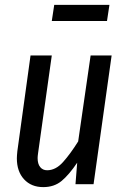

<svg xmlns="http://www.w3.org/2000/svg" viewBox="-20 -754 512 786"><path d="M49 -106Q49 -115 51 -135L105 -527H192L136 -128Q134 -114 134 -107Q134 -83 144.5 -70Q155 -57 173 -57Q208 -57 238 -90.5Q268 -124 300 -175L351 -527H437L363 0H289L296 -88Q263 -39 232.5 -13.5Q202 12 157 12Q108 12 78.5 -20Q49 -52 49 -106ZM192 -668 202 -734H428L418 -668Z"/></svg>

Font: Fira Sans Compressed
Style: Italic
Weight: 400
Width: 1
Italic angle: -8°
Designer: bBox Type GmbH & Carrois Corporate GbR & Edenspiekermann AG
Foundry: bBox Type GmbH & Carrois Corporate GbR & Edenspiekermann AG
Version: Version 4.301